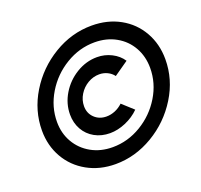

<svg xmlns="http://www.w3.org/2000/svg" viewBox="-133 -921 1131 1079"><g transform="rotate(-20 433.0 -382.0)"><path d="M56 -311Q56 -430 120.5 -536Q185 -642 292 -706.5Q399 -771 519 -771Q614 -771 688 -730Q762 -689 803.5 -616Q845 -543 845 -452Q845 -332 779.5 -226Q714 -120 607 -56.5Q500 7 382 7Q288 7 213.5 -34.5Q139 -76 97.5 -148.5Q56 -221 56 -311ZM748 -435Q748 -504 717 -559Q686 -614 630 -645.5Q574 -677 502 -677Q411 -677 330 -628Q249 -579 200.5 -498.5Q152 -418 152 -328Q152 -260 183.5 -205.5Q215 -151 271 -119.5Q327 -88 399 -88Q490 -88 570.5 -136.5Q651 -185 699.5 -265Q748 -345 748 -435ZM235 -342Q235 -407 270 -465Q305 -523 363.5 -558.5Q422 -594 487 -594Q533 -594 573.5 -573.5Q614 -553 637 -518L551 -458Q537 -477 514.5 -488Q492 -499 466 -499Q430 -499 397.5 -480Q365 -461 345 -428.5Q325 -396 325 -359Q325 -317 353.5 -289.5Q382 -262 425 -262Q451 -262 476.5 -272.5Q502 -283 523 -303L589 -243Q554 -208 506 -187.5Q458 -167 412 -167Q361 -167 320.5 -189.5Q280 -212 257.5 -252Q235 -292 235 -342Z"/></g></svg>

Font: Open Sauce One ExtraBold Italic
Style: Regular
Weight: 800
Italic angle: -10°
Designer: Alfredo Marco Pradil
Foundry: Creative Sauce Fz LLC
Version: Version 1.477